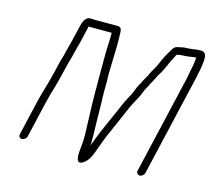

<svg xmlns="http://www.w3.org/2000/svg" viewBox="-95 -719 962 870"><g transform="rotate(15 386.5 -283.5)"><path d="M90 -15 129 -183C132 -196 136 -211 140 -226C154 -270 166 -318 177 -365C183 -392 190 -409 195 -434C199 -453 205 -470 209 -487L228 -568C231 -567 234 -567 237 -567H336V-543C333 -485 333 -435 333 -378C333 -310 333 -242 336 -175L339 -85C339 -73 338 -62 338 -54C337 -28 321 49 355 37C377 29 392 5 401 -18C414 -54 430 -100 447 -136C465 -175 484 -222 502 -262C514 -289 531 -313 542 -342C546 -357 557 -371 563 -385C569 -399 578 -410 584 -426C590 -440 600 -450 605 -463C611 -477 618 -487 623 -502L633 -522C639 -533 641 -537 646 -547C652 -548 661 -551 668 -551C689 -551 707 -554 726 -557H735C734 -536 730 -513 724 -487C722 -475 720 -463 717 -450L611 7C609 16 616 25 626 25C636 25 646 16 648 7L754 -450C757 -463 760 -475 762 -488C765 -501 768 -512 769 -522C773 -554 782 -594 747 -594C723 -594 703 -588 679 -588C668 -588 653 -584 643 -582C624 -579 619 -565 609 -548C595 -527 582 -495 571 -471C564 -458 556 -447 550 -433C544 -418 536 -408 529 -394C523 -380 512 -364 506 -348C502 -333 491 -313 483 -299C470 -276 464 -258 451 -229L431 -184C414 -147 393 -98 378 -56C378 -54 377 -52 375 -49L376 -61V-94L374 -184C373 -214 374 -244 372 -275C371 -299 372 -320 372 -345C369 -416 377 -494 374 -567C373 -585 376 -604 353 -604H245C240 -604 236 -604 231 -605C206 -607 196 -586 190 -562L172 -487C168 -469 163 -453 158 -433C154 -409 146 -393 140 -365L130 -322L118 -276C110 -245 99 -213 92 -183L53 -15C51 -5 57 3 67 3C77 3 88 -5 90 -15Z"/></g></svg>

Font: Electronic
Style: SeLtIt
Weight: 300
Version: Version 1.011